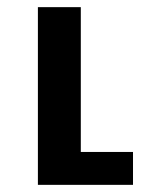

<svg xmlns="http://www.w3.org/2000/svg" viewBox="-20 -517 408 537"><path d="M86 0V-497H206V-92H352V0Z"/></svg>

Font: Noto Sans Armenian SemiBold
Style: Regular
Weight: 600
Designer: Monotype Design Team
Foundry: Monotype Imaging Inc.
Version: Version 2.007